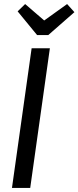

<svg xmlns="http://www.w3.org/2000/svg" viewBox="-20 -927 387 947"><path d="M226 -689 129 0H39L136 -689ZM311 -907 347 -867 218 -754H163L67 -871L104 -907L198 -826Z"/></svg>

Font: Fira Sans Extra Condensed
Style: Italic
Weight: 400
Width: 3
Italic angle: -8°
Designer: Carrois Corporate & Edenspiekermann AG
Foundry: Carrois Corporate GbR & Edenspiekermann AG
Version: Version 4.203